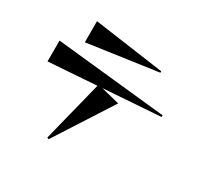

<svg xmlns="http://www.w3.org/2000/svg" viewBox="-173 -991 1346 1292"><g transform="rotate(30 500.0 -345.5)"><path d="M231 -607V-771L774 -695V-684ZM487 -399 631 -363 346 80 333 74 451 -396 78 -370V-532L930 -443V-430Z"/></g></svg>

Font: Reggae One
Style: Regular
Weight: 400
Designer: Fontworks Inc.
Foundry: Fontworks Inc.
Version: Version 1.100